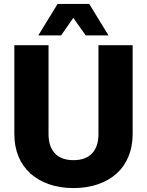

<svg xmlns="http://www.w3.org/2000/svg" viewBox="-20 -941 748 977"><path d="M354 16Q285 16 229.5 -3.5Q174 -23 134.5 -58.5Q95 -94 74 -145Q53 -196 53 -259V-711H227V-259Q227 -195 259.5 -160.5Q292 -126 354 -126Q416 -126 448.5 -160.5Q481 -195 481 -259V-711H655V-259Q655 -196 634 -145Q613 -94 574 -58.5Q535 -23 479 -3.5Q423 16 354 16ZM175 -761 273 -921H434L532 -761H416L353 -850L291 -761Z"/></svg>

Font: Geist ExtBd
Style: Regular
Weight: 400
Designer: Basement.studio, Andrés Briganti, Mateo Zaragoza
Foundry: Basement.studio, Vercel, Andrés Briganti, Guido Ferreyra, Mateo Zaragoza
Version: Version 1.401